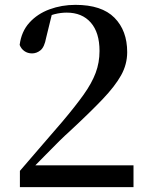

<svg xmlns="http://www.w3.org/2000/svg" viewBox="-20 -771 619 791"><path d="M62 0V-67Q110 -122 155 -175Q200 -228 237 -270Q291 -334 324.5 -381Q358 -428 374 -470.5Q390 -513 390 -561Q390 -637 354 -678Q318 -719 255 -719Q230 -719 204.5 -712.5Q179 -706 150 -689L195 -717L170 -615Q163 -577 147 -564Q131 -551 112 -551Q94 -551 80.5 -560.5Q67 -570 61 -586Q68 -641 101 -677.5Q134 -714 184 -732.5Q234 -751 291 -751Q399 -751 451.5 -698Q504 -645 504 -556Q504 -506 479 -461Q454 -416 402 -361.5Q350 -307 267 -230Q250 -215 225 -190.5Q200 -166 170.5 -135.5Q141 -105 110 -74L120 -107V-90H530V0Z"/></svg>

Font: Noto Serif JP ExtraLight SemiBold
Style: Regular
Weight: 600
Version: Version 2.003-H1;hotconv 1.1.1;makeotfexe 2.6.0